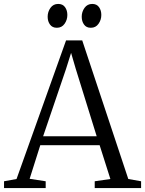

<svg xmlns="http://www.w3.org/2000/svg" viewBox="-26 -955 736 975"><path d="M58 -46 309.5 -750H391.5L625.5 -46L690.5 -34.5V0H455V-34.5L534.5 -46L480 -217.5H178.5L124.5 -47L206 -34.5V0H-5.5V-34.5ZM465 -263 358.5 -606 335 -686.5 309 -604 193 -263ZM262 -814Q240 -814 228 -830.2Q216 -846.5 216 -870Q216 -895 230.2 -915Q244.5 -935 269 -935H270Q292.5 -935 304.2 -918.8Q316 -902.5 316 -879Q316 -854 301.8 -834Q287.5 -814 263 -814ZM434.5 -814Q412.5 -814 400.8 -830.2Q389 -846.5 389 -870Q389 -895 403.2 -915Q417.5 -935 442 -935H443Q465 -935 476.8 -918.8Q488.5 -902.5 488.5 -879Q488.5 -854 474.2 -834Q460 -814 435.5 -814Z"/></svg>

Font: Merriweather 60pt Light
Style: Regular
Weight: 300
Version: Version 2.100